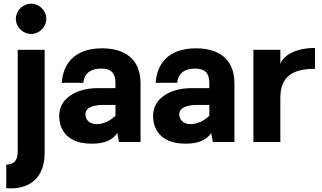

<svg xmlns="http://www.w3.org/2000/svg" viewBox="-20 -770 1745 1041"><path d="M149 -586C193 -586 231 -623 231 -668C231 -713 193 -750 149 -750C104 -750 66 -713 66 -668C66 -623 104 -586 149 -586ZM14 250C100 259 222 227 222 60V-500H76V50C76 109 50 120 14 123Z M453 8C523 13 583 0 616 -49L625 0H742V-318C742 -451 656 -508 533 -508C379 -508 321 -418 315 -321H432C438 -382 483 -398 529 -398C579 -398 606 -377 606 -319V-292H507C394 -292 301 -236 301 -143C301 -49 363 2 453 8ZM504 -97C468 -97 443 -118 443 -151C443 -185 483 -201 538 -201H606V-142C579 -118 546 -97 504 -97Z M962 8C1032 13 1092 0 1125 -49L1134 0H1251V-318C1251 -451 1165 -508 1042 -508C888 -508 830 -418 824 -321H941C947 -382 992 -398 1038 -398C1088 -398 1115 -377 1115 -319V-292H1016C903 -292 810 -236 810 -143C810 -49 872 2 962 8ZM1013 -97C977 -97 952 -118 952 -151C952 -185 992 -201 1047 -201H1115V-142C1088 -118 1055 -97 1013 -97Z M1688 -510C1576 -510 1514 -465 1500 -423V-500H1354V0H1500V-240C1500 -354 1565 -397 1688 -397Z"/></svg>

Font: Oakes Bold
Style: Regular
Weight: 700
Designer: Samuel Oakes
Foundry: Samuel Oakes
Version: Version 1.003;PS 001.003;hotconv 1.0.88;makeotf.lib2.5.64775